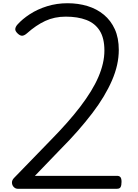

<svg xmlns="http://www.w3.org/2000/svg" viewBox="-20 -1168 854 1188"><path d="M89 0Q76 0 65.5 -10.5Q55 -21 54 -36.5Q53 -52 66 -66L296 -303Q350 -358 395.5 -409.5Q441 -461 477.5 -509Q514 -557 542 -602.5Q570 -648 588.5 -691Q607 -734 616.5 -775Q626 -816 626 -855Q626 -932 597 -978Q568 -1024 514.5 -1044.5Q461 -1065 387 -1065Q317 -1065 260 -1038.5Q203 -1012 147 -962Q131 -948 118 -947Q105 -946 90 -960Q73 -976 74.5 -989Q76 -1002 87 -1015Q118 -1050 165 -1080.5Q212 -1111 271.5 -1129.5Q331 -1148 398 -1148Q464 -1148 521.5 -1130.5Q579 -1113 622.5 -1077Q666 -1041 690.5 -987Q715 -933 715 -859Q715 -813 704.5 -766Q694 -719 673 -670.5Q652 -622 621.5 -571Q591 -520 550.5 -467Q510 -414 461 -358Q412 -302 353 -243L196 -80H704Q718 -80 725 -72Q732 -64 732 -43Q732 -22 726.5 -11Q721 0 704 0Z"/></svg>

Font: Playwrite CL
Style: Regular
Weight: 400
Designer: Veronika Burian, José Scaglione
Foundry: TypeTogether
Version: Version 1.002